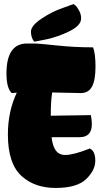

<svg xmlns="http://www.w3.org/2000/svg" viewBox="-20 -929 502 949"><path d="M379 -469 238 -472Q231 -429 231 -364V-357Q411 -360 429 -360Q434 -335 434 -316Q434 -251 374 -251H235Q243 -178 282 -166Q290 -163 302 -163Q344 -163 424 -195Q451 -182 451 -134.5Q451 -87 405.5 -43.5Q360 0 255 0Q155 0 91 -55Q19 -116 19 -264Q19 -378 63 -471L38 -469Q12 -493 12 -566Q12 -714 114 -714Q119 -714 146 -714Q173 -714 259.5 -704.5Q346 -695 440 -695Q452 -665 452 -599.5Q452 -534 435 -501.5Q418 -469 379 -469ZM149 -723Q133 -743 133 -772.5Q133 -802 185.5 -837Q238 -872 291 -890L344 -909Q348 -906 354 -901Q360 -896 370.5 -877.5Q381 -859 381 -838Q381 -803 323 -774.5Q265 -746 207 -734Z"/></svg>

Font: Chela One
Style: Regular
Weight: 400
Designer: Miguel Hernandez
Foundry: LatinoType
Version: Version 1.001